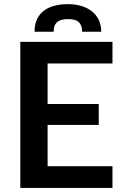

<svg xmlns="http://www.w3.org/2000/svg" viewBox="-20 -930 615 950"><path d="M80.5 0ZM536.5 -723V-616H215.5V-415.5H468.5V-312H215.5V-107.5H536.5V0H80.5V-723ZM316 -909.5Q353.5 -909.5 384 -900Q414.5 -890.5 436 -873Q457.5 -855.5 469.2 -830.2Q481 -805 481 -773H386.5Q386.5 -803 371 -819.2Q355.5 -835.5 316 -835.5Q296 -835.5 282.5 -831.2Q269 -827 260.8 -819Q252.5 -811 249 -799.5Q245.5 -788 245.5 -773H151Q151 -808 162.8 -833.8Q174.5 -859.5 196 -876.2Q217.5 -893 248 -901.2Q278.5 -909.5 316 -909.5Z"/></svg>

Font: Lato
Style: Bold
Weight: 700
Designer: Lukasz Dziedzic
Foundry: tyPoland Lukasz Dziedzic
Version: Version 2.007; 2014-02-27